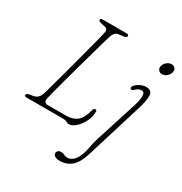

<svg xmlns="http://www.w3.org/2000/svg" viewBox="-213 -859 1209 1272"><g transform="rotate(30 391.0 -223.0)"><path d="M307.5 0H27.5Q4.5 0 9.5 -13Q10 -23.5 34.5 -27.5L60.5 -32Q82 -36 94.5 -50Q107 -64 114.5 -90Q121.5 -115 133.8 -159.2Q146 -203.5 161 -258.5Q176 -313.5 191.2 -371.2Q206.5 -429 220.5 -481.8Q234.5 -534.5 244.8 -574.8Q255 -615 259 -634Q261.5 -645.5 257.2 -654.5Q253 -663.5 242.5 -665.5L207.5 -673.5Q197.5 -676 192.2 -679Q187 -682 187 -690Q187 -700 208 -700H385.5Q403.5 -700 403.5 -688Q403.5 -681.5 397 -677.5Q390.5 -673.5 380.5 -672.5L342.5 -667.5Q325.5 -665.5 315.8 -653.5Q306 -641.5 299.5 -621Q294.5 -604.5 282.5 -563Q270.5 -521.5 254.8 -465Q239 -408.5 221.8 -346.8Q204.5 -285 189 -227.8Q173.5 -170.5 162 -127Q150.5 -83.5 146.5 -64Q142 -44 149.8 -35.5Q157.5 -27 172.5 -27H311Q362.5 -27 394.2 -52Q426 -77 443 -143.5Q444.5 -150.5 448.2 -155.8Q452 -161 459.5 -161Q470.5 -161 470.5 -149Q470.5 -108.5 451.8 -71.5Q433 -34.5 406.5 -10.8Q380 13 355.5 13Q344 13 333.8 6.5Q323.5 0 307.5 0ZM724 -582.5Q706 -582.5 696.2 -595.8Q686.5 -609 691.5 -627Q697 -646.5 713.5 -659.2Q730 -672 748 -672Q767 -672 776.2 -659.2Q785.5 -646.5 780 -627Q775 -609 759 -595.8Q743 -582.5 724 -582.5ZM703.5 -308.5 571 121.5Q549.5 190.5 513.2 222Q477 253.5 424 253.5Q399 253.5 386.5 244.5Q374 235.5 374 223.5Q374 213.5 381.5 205.5Q389 197.5 405 197.5Q421 197.5 431.2 203.8Q441.5 210 461.5 210Q480.5 210 502.8 190.5Q525 171 541.5 119Q550 91 554.5 63.2Q559 35.5 571 -1.5L668.5 -307Q686 -360.5 685.2 -391.8Q684.5 -423 662.5 -423Q638.5 -423 617 -400Q609 -392 601 -392Q590.5 -392 590.5 -404Q590.5 -413 603.2 -425.8Q616 -438.5 636.2 -448Q656.5 -457.5 678.5 -457.5Q720.5 -457.5 723.8 -420.8Q727 -384 703.5 -308.5Z"/></g></svg>

Font: Fraunces 9pt SuperSoft Thin
Style: Italic
Weight: 100
Italic angle: -16°
Version: Version 1.000;[0bf87f6ff]